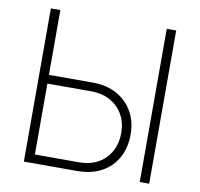

<svg xmlns="http://www.w3.org/2000/svg" viewBox="-80 -813 937 898"><g transform="rotate(10 388.0 -364.0)"><path d="M121.1 -419.9H343.3Q410.6 -419.9 459.2 -392.6Q507.8 -365.2 533.9 -318.4Q560.1 -271.5 560.1 -211.4Q560.1 -148.4 533.9 -100.8Q507.8 -53.2 459.2 -26.6Q410.6 0 343.3 0H90.3V-727.5H135.3V-41.5H342.8Q423.3 -41.5 469.5 -88.9Q515.6 -136.2 515.6 -211.4Q515.6 -259.3 494.6 -296.9Q473.6 -334.5 435.1 -356.4Q396.5 -378.4 342.8 -378.4H121.1ZM685.5 -727.5V0H640.6V-727.5Z"/></g></svg>

Font: Inter 24pt ExtraLight
Style: Regular
Weight: 250
Designer: Rasmus Andersson
Foundry: rsms
Version: Version 4.001;git-66647c0bb